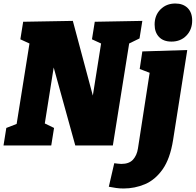

<svg xmlns="http://www.w3.org/2000/svg" viewBox="-32 -829 1115 1094"><path d="M508 -705 779 -710 763 -610 685 -572 707 -600 611 0H397L260 -495H282L220 -105L210 -132L276 -100L260 0H-12L4 -100L84 -131L60 -105L139 -600L158 -571L84 -605L100 -705L383 -710L512 -228H488L547 -600L566 -571L492 -605ZM588 235 619 101Q630 102 639.5 103.5Q649 105 659 105Q704 105 726 80.5Q748 56 754 17L823 -429L837 -408L764 -436L779 -536L1035 -544L954 -30Q937 76 894.5 136Q852 196 794 220.5Q736 245 672 245Q648 245 629 242Q610 239 588 235ZM945 -592Q899 -592 874 -618.5Q849 -645 849 -689Q849 -742 882.5 -775.5Q916 -809 967 -809Q1011 -809 1037 -783.5Q1063 -758 1063 -712Q1063 -660 1030 -626Q997 -592 945 -592Z"/></svg>

Font: Bitter Thin Black
Style: Italic
Weight: 900
Italic angle: -9°
Version: Version 3.020